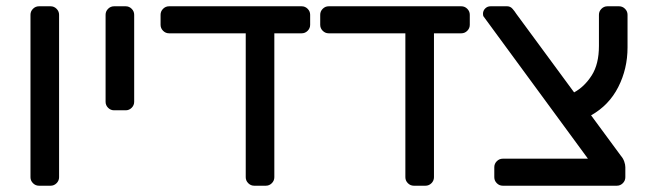

<svg xmlns="http://www.w3.org/2000/svg" viewBox="-20 -591 2074 611"><path d="M168 -27Q168 -16 160 -8Q152 0 141 0H104Q93 0 85 -8Q77 -16 77 -27V-544Q77 -555 85 -563Q93 -571 104 -571H141Q152 -571 160 -563Q168 -555 168 -544Z M407 -267Q407 -256 399 -248Q391 -240 380 -240H343Q332 -240 324 -248Q316 -256 316 -267V-544Q316 -555 324 -563Q332 -571 343 -571H380Q391 -571 399 -563Q407 -555 407 -544Z M789 0Q778 0 770 -8Q762 -16 762 -27V-485H518Q507 -485 499 -493Q491 -501 491 -512V-544Q491 -555 499 -563Q507 -571 518 -571H940Q951 -571 959 -563Q967 -555 967 -544V-512Q967 -501 959 -493Q951 -485 940 -485H853V-27Q853 -16 845 -8Q837 0 826 0H789Z M1297 0Q1286 0 1278 -8Q1270 -16 1270 -27V-485H1026Q1015 -485 1007 -493Q999 -501 999 -512V-544Q999 -555 1007 -563Q1015 -571 1026 -571H1448Q1459 -571 1467 -563Q1475 -555 1475 -544V-512Q1475 -501 1467 -493Q1459 -485 1448 -485H1361V-27Q1361 -16 1353 -8Q1345 0 1334 0H1297Z M1807 -297Q1840 -315 1863 -351Q1886 -387 1886 -445V-544Q1886 -555 1894 -563Q1902 -571 1913 -571H1950Q1961 -571 1969 -563Q1977 -555 1977 -544V-440Q1977 -372 1947.5 -314Q1918 -256 1861 -224L1956 -95Q1963 -87 1966.5 -77Q1970 -67 1970 -59V-27Q1970 -16 1962 -8Q1954 0 1943 0H1580Q1569 0 1561 -8Q1553 -16 1553 -27V-59Q1553 -70 1561 -78Q1569 -86 1580 -86H1851L1520 -537Q1518 -539 1517.5 -542Q1517 -545 1517 -547Q1517 -557 1524 -564Q1531 -571 1541 -571H1594Q1604 -571 1611 -563Q1618 -555 1623 -547Z"/></svg>

Font: Rubik
Style: Regular
Weight: 400
Designer: Hubert & Fischer
Foundry: Hubert & Fischer
Version: Version 1.002; ttfautohint (v1.6)